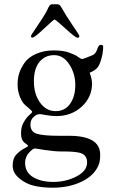

<svg xmlns="http://www.w3.org/2000/svg" viewBox="-20 -668 528 895"><path d="M124 -499C124 -495 126.8 -493 132.5 -493C138.2 -493 155.8 -507 185.5 -535C215.2 -563 231.5 -577 234.5 -577C237.5 -577 254.5 -562.8 285.5 -534.5C316.5 -506.2 335 -492 341 -492C347 -492 350 -494.7 350 -500C350 -502.7 339.8 -518.8 319.5 -548.5C299.2 -578.2 280.7 -607.7 264 -637C260 -644.3 254.3 -648 247 -648H222C218 -648 214.3 -646 211 -642C209 -640 205 -632.3 199 -619C193 -605.7 169.3 -568.7 128 -508C125.3 -502.7 124 -499.7 124 -499ZM70.5 164C91.5 181.3 115 192.8 141 198.5C167 204.2 195 207 225 207C277 207 322.7 197.3 362 178C401.3 158.7 427.3 132.7 440 100C444.7 89.3 447 73.7 447 53C447 -5.7 398.7 -35 302 -35H256C208 -35 173.7 -38 153 -44C132.3 -50 122 -64.3 122 -87C122 -101 126 -112 134 -120C142 -128 148.7 -132.7 154 -134C159.3 -135.3 163.5 -136 166.5 -136C169.5 -136 178.8 -134.5 194.5 -131.5C210.2 -128.5 226.7 -127 244 -127C290 -127 329 -141.7 361 -171C393 -200.3 409 -236.3 409 -279C409 -292.3 405.3 -309 398 -329C417.3 -337 430.3 -346.2 437 -356.5C443.7 -366.8 449.3 -381.2 454 -399.5C458.7 -417.8 461 -435 461 -451C461 -456.3 456.7 -459 448 -459C442.7 -459 437.7 -452 433 -438C428.3 -424 421.3 -415 412 -411C383.3 -399 367 -393 363 -393C359 -393 352.5 -396.3 343.5 -403C334.5 -409.7 320.7 -416.3 302 -423C283.3 -429.7 259.2 -433 229.5 -433C199.8 -433 172.8 -427.7 148.5 -417C124.2 -406.3 106.2 -392.5 94.5 -375.5C82.8 -358.5 74.5 -342.2 69.5 -326.5C64.5 -310.8 62 -293.2 62 -273.5C62 -253.8 65.5 -235.2 72.5 -217.5C79.5 -199.8 87.3 -187.2 96 -179.5L119.5 -159C126.5 -153 130 -148.8 130 -146.5C130 -144.2 125.7 -139.3 117 -132C108.3 -124.7 99.7 -113.7 91 -99C82.3 -84.3 78 -66.8 78 -46.5C78 -26.2 83.3 -11.7 94 -3C98.7 0.3 102.7 3.3 106 6C109.3 8.7 111 10.8 111 12.5C111 14.2 105 18 93 24C81 30 69 39.2 57 51.5C45 63.8 39 81.3 39 104C39 126.7 49.5 146.7 70.5 164ZM97 91C97 73 103 57.3 115 44C127 30.7 136.3 24 143 24L188 31C218.7 35.7 244.7 38 266 38H275C307.7 38 333 40 351 44C374.3 50 386 65 386 89C386 115.7 369.5 137.5 336.5 154.5C303.5 171.5 267.7 180 229 180C190.3 180 158.7 172.5 134 157.5C109.3 142.5 97 120.3 97 91ZM164 -379.5C181.3 -400.5 204.2 -411 232.5 -411C260.8 -411 284.3 -396.7 303 -368C321.7 -339.3 331 -307.3 331 -272C331 -236.7 323 -207.5 307 -184.5C291 -161.5 268.3 -150 239 -150C209.7 -150 185.5 -163.3 166.5 -190C147.5 -216.7 138 -249.7 138 -289C138 -328.3 146.7 -358.5 164 -379.5Z"/></svg>

Font: Sorts Mill Goudy
Style: Regular
Weight: 400
Version: Version 003.101